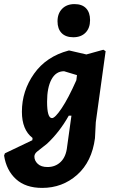

<svg xmlns="http://www.w3.org/2000/svg" viewBox="-73 -721 561 938"><path d="M291 -701Q328 -701 347.5 -680.5Q367 -660 367 -623Q367 -584 345 -561.5Q323 -539 285 -539Q248 -539 228 -559.5Q208 -580 208 -617Q208 -655 230.5 -678Q253 -701 291 -701ZM267 -474 349 -455 432 -478 443 -471 395 -124 391 -46Q376 69 304 133Q232 197 133 197Q52 197 5 154Q-42 111 -53 39L-49 28L85 -36L86 -47Q34 -87 34 -175Q34 -277 93.5 -361Q153 -445 262 -474ZM157 -224Q157 -144 181 -144Q196 -144 228.5 -192.5Q261 -241 300 -329L303 -354L240 -373Q200 -373 178.5 -333Q157 -293 157 -224ZM159 95Q198 95 224 69.5Q250 44 255 -5L276 -156H263Q218 -76 157 -19L109 19Q95 30 95 44Q95 64 111.5 79.5Q128 95 159 95Z"/></svg>

Font: Alegreya Sans ExtraBold
Style: Italic
Weight: 800
Italic angle: -7°
Designer: Juan Pablo del Peral
Foundry: Huerta Tipografica
Version: Version 2.007